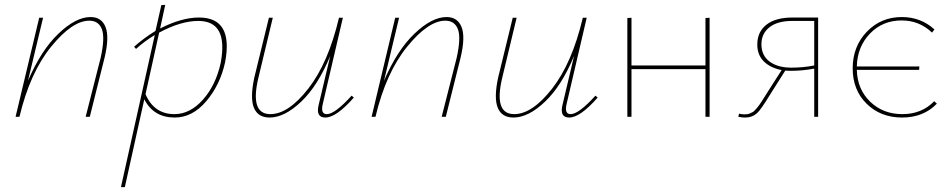

<svg xmlns="http://www.w3.org/2000/svg" viewBox="-20 -480 3902 789"><path d="M352 -410Q397 -410 413.5 -369.5Q430 -329 410 -244L349 0H332L394 -244Q412 -326 398.5 -360.5Q385 -395 347 -395Q277 -395 190 -288Q103 -181 60 0H44L141 -407H157L95 -148Q149 -274 220.5 -342Q292 -410 352 -410Z M798 -408Q940 -408 905 -224Q885 -132 828 -64.5Q771 3 698 3Q611 3 573 -72L493 289H477L616 -336Q574 -311 539 -279L531 -288Q573 -325 619 -353L643 -459L659 -460L638 -363Q726 -408 798 -408ZM887 -222Q919 -394 795 -394Q723 -394 634 -346L578 -93Q613 -11 697 -11Q761 -11 814 -70.5Q867 -130 887 -222Z M1425 -87 1434 -79Q1362 3 1317 3Q1276 3 1290 -51L1337 -250Q1286 -127 1217.5 -62Q1149 3 1088 3Q1040 3 1023.5 -37Q1007 -77 1025 -161L1085 -407H1101L1042 -161Q1006 -11 1091 -11Q1165 -11 1247 -116Q1329 -221 1373 -407H1389L1306 -51Q1297 -11 1323 -11Q1356 -11 1425 -87Z M1815 -410Q1860 -410 1876.5 -369.5Q1893 -329 1873 -244L1812 0H1795L1857 -244Q1875 -326 1861.5 -360.5Q1848 -395 1810 -395Q1740 -395 1653 -288Q1566 -181 1523 0H1507L1604 -407H1620L1558 -148Q1612 -274 1683.5 -342Q1755 -410 1815 -410Z M2427 -87 2436 -79Q2364 3 2319 3Q2278 3 2292 -51L2339 -250Q2288 -127 2219.5 -62Q2151 3 2090 3Q2042 3 2025.5 -37Q2009 -77 2027 -161L2087 -407H2103L2044 -161Q2008 -11 2093 -11Q2167 -11 2249 -116Q2331 -221 2375 -407H2391L2308 -51Q2299 -11 2325 -11Q2358 -11 2427 -87Z M2879 -406 2896 -407V0H2879V-196H2575V0H2558V-406L2575 -407V-211H2879Z M3237 -408H3342V0H3326V-198Q3278 -189 3232 -189Q3215 -189 3207 -190L3145 -92Q3106 -28 3091 -15Q3071 3 3043 3Q3029 3 3014 0L3017 -13Q3029 -10 3040 -10Q3047 -10 3052.5 -11Q3058 -12 3064 -15Q3070 -18 3074 -20Q3078 -22 3083.5 -28.5Q3089 -35 3092 -38Q3095 -41 3101.5 -50.5Q3108 -60 3110.5 -64Q3113 -68 3121 -80.5Q3129 -93 3132 -98L3192 -192Q3146 -201 3119 -227.5Q3092 -254 3092 -297Q3092 -349 3129.5 -378.5Q3167 -408 3237 -408ZM3232 -202Q3280 -202 3326 -211V-394H3236Q3175 -394 3142 -368Q3109 -342 3109 -298Q3109 -252 3142.5 -227Q3176 -202 3232 -202Z M3819 -64 3830 -54Q3775 3 3687 3Q3599 3 3541.5 -53.5Q3484 -110 3484 -199Q3484 -289 3542 -349.5Q3600 -410 3686 -410Q3764 -410 3820 -359L3810 -346Q3758 -396 3685 -396Q3607 -396 3555 -342Q3503 -288 3501 -207H3758L3757 -193H3501Q3503 -113 3556 -62Q3609 -11 3688 -11Q3768 -11 3819 -64Z"/></svg>

Font: EauTestInfant Thin
Style: Italic
Weight: 250
Italic angle: -12°
Designer: Christian Thalmann (Catharsis Fonts)
Version: Version 0.001;PS 000.001;hotconv 1.0.88;makeotf.lib2.5.64775